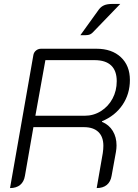

<svg xmlns="http://www.w3.org/2000/svg" viewBox="-20 -948 701 977"><path d="M150 -669Q153 -683 164 -691.5Q175 -700 189 -700H471Q549 -700 595 -657Q641 -614 641 -541Q641 -470 603.5 -414.5Q566 -359 499 -331V-328Q535 -313 554 -281.5Q573 -250 573 -208Q573 -193 570 -175L548 -54Q543 -23 523.5 -7Q504 9 472 9L503 -169Q506 -189 506 -206Q506 -252 480.5 -276.5Q455 -301 407 -301H150L107 -54Q102 -23 82.5 -7Q63 9 31 9ZM411 -359Q456 -359 493.5 -382.5Q531 -406 552.5 -446Q574 -486 574 -535Q574 -588 545.5 -615Q517 -642 461 -642H211L160 -359ZM484 -901Q494 -914 509.5 -921Q525 -928 553 -928H592L454 -785Q444 -774 432.5 -771Q421 -768 389 -769Z"/></svg>

Font: K2D ExtraLight
Style: Italic
Weight: 275
Italic angle: -10°
Designer: Katatrad Aksorn Co.,Ltd.
Foundry: Cadson Demak Co.,Ltd.
Version: Version 1.000; ttfautohint (v1.6)